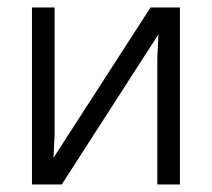

<svg xmlns="http://www.w3.org/2000/svg" viewBox="-20 -490 563 510"><path d="M458 -470.2V0H397.9V-336.9L400.9 -398.9L144 0H64.9V-470.2H125V-132.8L122.1 -70.8L379.9 -470.2Z"/></svg>

Font: Kreadon
Style: Regular
Weight: 400
Designer: kohakuno
Foundry: StudioGnu
Version: Version 1.000;Glyphs 3.1.2 (3151)